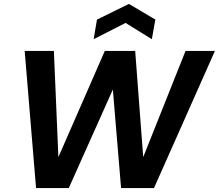

<svg xmlns="http://www.w3.org/2000/svg" viewBox="-20 -960 1117 980"><path d="M164 0 106 -700H255L278 -158L515 -700H670L711 -158L927 -700H1077L766 0H598L556 -503L331 0ZM458 -760 475 -860 638 -940 773 -860 755 -760 621 -843Z"/></svg>

Font: DM Sans 10pt ExtraBold
Style: Italic
Weight: 800
Italic angle: -10°
Version: Version 4.004;gftools[0.9.30]